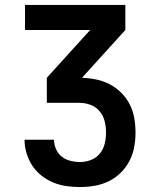

<svg xmlns="http://www.w3.org/2000/svg" viewBox="-20 -540 640 775"><path d="M302 215Q274 215 247 211Q220 207 194.5 196.5Q169 186 147 168.5Q125 151 110 128Q95 105 87 78Q79 51 79 24H198Q198 43 206 61.5Q214 80 229 92Q244 104 263.5 109Q283 114 302 114Q325 114 346.5 106Q368 98 382.5 80.5Q397 63 402.5 40.5Q408 18 408 -5Q408 -28 402.5 -50.5Q397 -73 382 -91Q367 -109 345 -117Q323 -125 300 -125H169V-226L344 -419H81V-520H486V-419L311 -226Q340 -225 369 -219Q398 -213 423.5 -199.5Q449 -186 470 -165Q491 -144 504 -118Q517 -92 522 -63Q527 -34 527 -4Q527 25 521.5 54.5Q516 84 502 110.5Q488 137 466.5 158Q445 179 418 192Q391 205 361.5 210Q332 215 302 215Z"/></svg>

Font: Iosevka Custom Extended
Style: Bold
Weight: 700
Width: 7
Monospace: yes
Designer: Belleve Invis
Foundry: Belleve Invis
Version: Version 11.2.4; ttfautohint (v1.8.4)